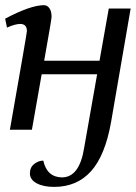

<svg xmlns="http://www.w3.org/2000/svg" viewBox="-20 -506 530 749"><path d="M190.9 223.1Q149.4 223.1 123 209Q96.7 194.8 96.7 170.4Q96.7 147 113.3 133.8Q129.9 120.6 148.9 120.6Q163.1 185.1 221.7 186Q290.5 186 308.6 68.8L358.9 -216.3H142.6L104.5 0H18.6Q85 -377 85 -384.8Q85 -412.6 58.6 -412.6Q39.6 -412.6 7.3 -398.4L0 -433.1Q99.6 -485.8 151.4 -485.8Q164.1 -485.8 172.6 -474.1Q181.2 -462.4 181.2 -439.9Q180.7 -428.2 152.3 -269H368.2L404.3 -472.7H489.7L413.1 -28.8Q390.1 100.6 335.2 161.9Q280.3 223.1 190.9 223.1Z"/></svg>

Font: Kelvinch
Style: Italic
Weight: 400
Italic angle: -10°
Designer: Paul James Miller
Foundry: High-Logic / Made with FontCreator
Version: Version 3.40;July 22, 2017;FontCreator 11.0.0.2388 64-bit